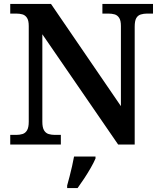

<svg xmlns="http://www.w3.org/2000/svg" viewBox="-20 -734 819 975"><path d="M32 0V-49H63Q80 -49 94.5 -53.5Q109 -58 117.5 -72.5Q126 -87 126 -116V-602Q126 -630 117 -643.5Q108 -657 94 -661Q80 -665 63 -665H32V-714H239L594 -195V-602Q594 -630 585 -643.5Q576 -657 562 -661Q548 -665 531 -665H500V-714H757V-665H726Q710 -665 695 -660.5Q680 -656 672 -642Q664 -628 664 -598V0H580L195 -560V-116Q195 -87 203.5 -72.5Q212 -58 226.5 -53.5Q241 -49 258 -49H289V0ZM321 208Q327 187 333.5 161.5Q340 136 346 110Q352 84 356 61H465V71Q456 92 440.5 119Q425 146 407.5 172.5Q390 199 374 221H321Z"/></svg>

Font: Noto Serif Bengali SemiBold
Style: Regular
Weight: 600
Version: Version 2.003